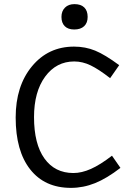

<svg xmlns="http://www.w3.org/2000/svg" viewBox="-20 -896 654 931"><path d="M324 15Q197 15 126.5 -74.5Q56 -164 56 -326Q56 -479 135 -574.5Q214 -670 339 -670Q394 -670 441.5 -650.5Q489 -631 558 -580L514 -517Q459 -560 419.5 -579Q380 -598 340 -598Q253 -598 199 -524.5Q145 -451 145 -328Q145 -198 195.5 -127.5Q246 -57 336 -57Q376 -57 421 -77Q466 -97 523 -141L564 -82Q498 -31 441 -8Q384 15 324 15ZM405 -814Q405 -785 388 -769Q371 -753 340 -753Q310 -753 294 -769Q278 -785 278 -814Q278 -842 295 -859Q312 -876 341 -876Q372 -876 388.5 -860Q405 -844 405 -814Z"/></svg>

Font: Intel One Mono
Style: Regular
Weight: 400
Monospace: yes
Designer: Fred Shallcrass
Foundry: Frere-Jones Type LLC
Version: Version 1.400;hotconv 1.1.0;makeotfexe 2.6.0;FJTRelease1.4